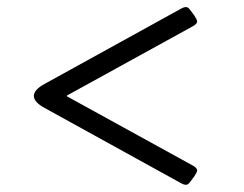

<svg xmlns="http://www.w3.org/2000/svg" viewBox="-20 -508 680 534"><path d="M105.5 -275.4 484.4 -484.4Q491.2 -488.3 497.1 -488.3Q502 -488.3 505.9 -483.9Q509.8 -479.5 520.5 -464.8Q528.3 -453.1 528.3 -448.2Q528.3 -441.4 515.6 -434.6L166 -242.2V-240.2L515.6 -47.9Q528.3 -41 528.3 -34.2Q528.3 -29.3 520.5 -17.6Q509.8 -2.9 505.9 1.5Q502 5.9 497.1 5.9Q491.2 5.9 484.4 2L105.5 -207Q74.2 -223.6 74.2 -241.2Q74.2 -258.8 105.5 -275.4Z"/></svg>

Font: Monomakh Unicode TT
Style: Medium
Weight: 500
Designer: Alexey Kryukov, Aleksandr Andreev
Version: Version 1.1